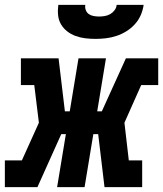

<svg xmlns="http://www.w3.org/2000/svg" viewBox="-48 -770 671 790"><path d="M-28 0V-110H42L112 -265L93 -420H38V-530H193L219 -312H239L275 -530H388L352 -312H371L470 -530H603V-420H533L464 -265L482 -110H537V0H382L356 -218H336L300 0H187L223 -218H204L106 0ZM345 -610Q324 -610 303 -612.5Q282 -615 263 -622Q244 -629 228.5 -641Q213 -653 203 -670Q193 -687 191 -708Q189 -729 192 -750H303Q301 -739 305 -728.5Q309 -718 317.5 -712Q326 -706 337.5 -704Q349 -702 360 -702Q371 -702 383 -704Q395 -706 405.5 -712Q416 -718 423.5 -728Q431 -738 432 -750H543Q540 -728 531 -707.5Q522 -687 506.5 -670Q491 -653 471.5 -641Q452 -629 430.5 -622Q409 -615 387.5 -612.5Q366 -610 345 -610Z"/></svg>

Font: Iosevka Slab XBdEx
Style: Italic
Weight: 800
Width: 7
Italic angle: -9°
Monospace: yes
Designer: Belleve Invis
Foundry: Belleve Invis
Version: Version 11.1.1; ttfautohint (v1.8.3)